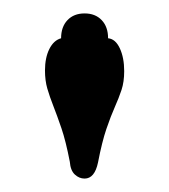

<svg xmlns="http://www.w3.org/2000/svg" viewBox="-20 -838 251 286"><path d="M71 -781Q71 -798 80.5 -808Q90 -818 106 -818Q122 -818 131.5 -808Q141 -798 141 -781Q152 -780 158.5 -766Q165 -752 165 -732Q165 -716 161 -704Q157 -692 151 -678.5Q145 -665 138.5 -646Q132 -627 126 -596Q121 -572 106 -572Q98 -572 91.5 -578Q85 -584 84 -597Q78 -628 71.5 -647Q65 -666 59.5 -680Q54 -694 50.5 -706Q47 -718 47 -733Q47 -752 53.5 -765Q60 -778 71 -781Z"/></svg>

Font: Milonga
Style: Regular
Weight: 400
Designer: Pablo Impallari, Brenda Gallo, Rodrigo Fuenzalida
Foundry: Pablo Impallari, Brenda Gallo, Rodrigo Fuenzalida
Version: Version 1.000; ttfautohint (v0.93) -l 8 -r 50 -G 200 -x 14 -